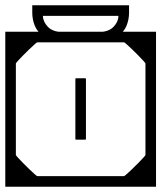

<svg xmlns="http://www.w3.org/2000/svg" viewBox="-40 -706 610 726"><path d="M-20 -279H20V-120Q20 -118.5 27.8 -110Q35.5 -101.5 47 -89.8Q58.5 -78 70.5 -66.5Q82.5 -55 91 -47.5Q99.5 -40 101 -40Q101 -40 101 -40Q101 -40 101 -40Q101 -40 101 -40Q101 -40 118.2 -40Q135.5 -40 161 -40Q186.5 -40 212 -40Q237.5 -40 254.8 -40Q272 -40 272 -40Q272 -30.5 272 -20.2Q272 -10 272 0Q272 0 272 0Q272 0 272 0Q272 0 272 0Q272 0 272 0Q272 0 272 0Q268.5 0 246 0Q223.5 0 190.2 0Q157 0 120.8 0Q84.5 0 52.5 0Q20.5 0 0.2 0Q-20 0 -20 0Q-20 0 -20 0Q-20 0 -20 0Q-20 0 -20 0Q-20 0 -20 0Q-20 0 -20 -20.2Q-20 -40.5 -20 -72.2Q-20 -104 -20 -139.5Q-20 -175 -20 -206.8Q-20 -238.5 -20 -258.8Q-20 -279 -20 -279ZM550 -279Q550 -279 550 -258.8Q550 -238.5 550 -206.8Q550 -175 550 -139.5Q550 -104 550 -72.2Q550 -40.5 550 -20.2Q550 0 550 0Q550 0 550 0Q550 0 550 0Q550 0 550 0Q550 0 550 0Q550 0 529.8 0Q509.5 0 477.5 0Q445.5 0 409.2 0Q373 0 339.8 0Q306.5 0 284 0Q261.5 0 258 0Q258 0 258 0Q258 0 258 0Q258 0 258 0Q258 0 258 0Q258 0 258 0Q258 -10 258 -20.2Q258 -30.5 258 -40Q258 -40 275.2 -40Q292.5 -40 318 -40Q343.5 -40 369 -40Q394.5 -40 411.8 -40Q429 -40 429 -40Q429 -40 429 -40Q429 -40 429 -40Q429 -40 429 -40Q430.5 -40 439 -47.5Q447.5 -55 459.5 -66.5Q471.5 -78 483 -89.8Q494.5 -101.5 502.2 -110Q510 -118.5 510 -120V-279ZM-20 -307Q-20 -307 -20 -327.2Q-20 -347.5 -20 -379.2Q-20 -411 -20 -446.5Q-20 -482 -20 -513.8Q-20 -545.5 -20 -565.8Q-20 -586 -20 -586Q-20 -586 -20 -586Q-20 -586 -20 -586Q-20 -586 -20 -586Q-20 -586 -20 -586Q-20 -586 0.2 -586Q20.5 -586 52.5 -586Q84.5 -586 120.8 -586Q157 -586 190.2 -586Q223.5 -586 246 -586Q268.5 -586 272 -586Q272 -586 272 -586Q272 -586 272 -586Q272 -586 272 -586Q272 -586 272 -586Q272 -586 272 -586Q272 -576.5 272 -566.2Q272 -556 272 -546Q272 -546 254.8 -546Q237.5 -546 212 -546Q186.5 -546 161 -546Q135.5 -546 118.2 -546Q101 -546 101 -546Q101 -546 101 -546Q101 -546 101 -546Q101 -546 101 -546Q99.5 -546 91 -538.5Q82.5 -531 70.5 -519.5Q58.5 -508 47 -496.2Q35.5 -484.5 27.8 -476Q20 -467.5 20 -466V-307ZM550 -307H510V-466Q510 -467.5 502.2 -476Q494.5 -484.5 483 -496.2Q471.5 -508 459.5 -519.5Q447.5 -531 439 -538.5Q430.5 -546 429 -546Q429 -546 429 -546Q429 -546 429 -546Q429 -546 429 -546Q429 -546 411.8 -546Q394.5 -546 369 -546Q343.5 -546 318 -546Q292.5 -546 275.2 -546Q258 -546 258 -546Q258 -556 258 -566.2Q258 -576.5 258 -586Q258 -586 258 -586Q258 -586 258 -586Q258 -586 258 -586Q258 -586 258 -586Q258 -586 258 -586Q261.5 -586 284 -586Q306.5 -586 339.8 -586Q373 -586 409.2 -586Q445.5 -586 477.5 -586Q509.5 -586 529.8 -586Q550 -586 550 -586Q550 -586 550 -586Q550 -586 550 -586Q550 -586 550 -586Q550 -586 550 -586Q550 -586 550 -565.8Q550 -545.5 550 -513.8Q550 -482 550 -446.5Q550 -411 550 -379.2Q550 -347.5 550 -327.2Q550 -307 550 -307ZM550 -188H510Q510 -188 510 -203.8Q510 -219.5 510 -240.5Q510 -261.5 510 -277.2Q510 -293 510 -293Q510 -293 510 -293Q510 -293 510 -293Q510 -293 510 -293Q510 -293 510 -293Q510 -293 510 -308.8Q510 -324.5 510 -345.5Q510 -366.5 510 -382.2Q510 -398 510 -398H550ZM-20 -188V-398H20Q20 -398 20 -382.2Q20 -366.5 20 -345.5Q20 -324.5 20 -308.8Q20 -293 20 -293Q20 -293 20 -293Q20 -293 20 -293Q20 -293 20 -293Q20 -293 20 -293Q20 -293 20 -277.2Q20 -261.5 20 -240.5Q20 -219.5 20 -203.8Q20 -188 20 -188ZM245 -288Q245 -288 245 -300Q245 -312 245 -329.5Q245 -347 245 -364.5Q245 -382 245 -394Q245 -406 245 -406Q245 -406 245 -406Q245 -406 245 -406Q245 -408 245.2 -408.8Q245.5 -409.5 246.2 -409.8Q247 -410 249 -410Q254.5 -410 259.8 -410Q265 -410 270.2 -410Q275.5 -410 281 -410Q283 -410 283.8 -409.8Q284.5 -409.5 284.8 -408.8Q285 -408 285 -406Q285 -406 285 -406Q285 -406 285 -406Q285 -406 285 -394Q285 -382 285 -364.5Q285 -347 285 -329.5Q285 -312 285 -300Q285 -288 285 -288Q285 -288 285 -280.2Q285 -272.5 285 -260.5Q285 -248.5 285 -235Q285 -221.5 285 -209.5Q285 -197.5 285 -189.8Q285 -182 285 -182Q285 -182 285 -182Q285 -182 285 -182Q285 -180 284.8 -179.2Q284.5 -178.5 283.8 -178.2Q283 -178 281 -178Q273 -178 265.2 -178Q257.5 -178 249 -178Q247 -178 246.2 -178.2Q245.5 -178.5 245.2 -179.2Q245 -180 245 -182Q245 -182 245 -182Q245 -182 245 -182Q245 -182 245 -189.8Q245 -197.5 245 -209.5Q245 -221.5 245 -235Q245 -248.5 245 -260.5Q245 -272.5 245 -280.2Q245 -288 245 -288ZM337 -585Q371.5 -586 389.5 -604.8Q407.5 -623.5 408 -646Q408 -646 408 -646Q408 -646 408 -646Q408 -646 408 -646Q408 -646 408 -646Q398.5 -646 378.8 -646Q359 -646 336.5 -646Q314 -646 294.5 -646Q275 -646 265 -646Q247 -646 232.2 -646Q217.5 -646 193.2 -646Q169 -646 122 -646Q122 -646 122 -646Q122 -646 122 -646Q122 -646 122 -646Q122 -646 122 -646Q123 -623.5 140.8 -604.8Q158.5 -586 193 -585V-549Q148.5 -553 124.5 -569.5Q100.5 -586 91.2 -609.5Q82 -633 82 -658Q82 -662 82 -667Q82 -672 82 -676.2Q82 -680.5 82 -683.2Q82 -686 82 -686Q82 -686 82 -686Q82 -686 82 -686Q82 -686 82 -686Q82 -686 82 -686Q136 -686 168.2 -686Q200.5 -686 218.5 -686Q236.5 -686 246.2 -686Q256 -686 265 -686Q272.5 -686 288.2 -686Q304 -686 340.8 -686Q377.5 -686 448 -686Q448 -686 448 -686Q448 -686 448 -686Q448 -686 448 -686Q448 -686 448 -686Q448 -686 448 -683.2Q448 -680.5 448 -676.2Q448 -672 448 -667Q448 -662 448 -658Q448 -633 438.8 -609.5Q429.5 -586 405.5 -569.5Q381.5 -553 337 -549Z"/></svg>

Font: Honk
Style: Regular
Weight: 400
Designer: Noopur Datye & Yesha Goshar
Foundry: Ek Type
Version: Version 1.000